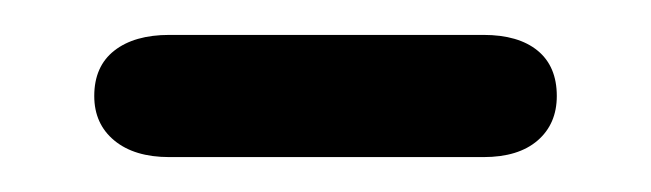

<svg xmlns="http://www.w3.org/2000/svg" viewBox="-20 -572 373 110"><path d="M77 -552Q57 -552 45.5 -543Q34 -534 34 -517Q34 -501 45.5 -491.5Q57 -482 77 -482H257Q277 -482 288 -491.5Q299 -501 299 -517Q299 -534 288 -543Q277 -552 257 -552Z"/></svg>

Font: Beiruti Medium
Style: Regular
Weight: 500
Designer: Arlette Boutros
Foundry: Boutros
Version: Version 1.41